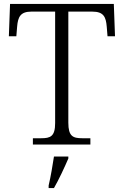

<svg xmlns="http://www.w3.org/2000/svg" viewBox="-20 -734 630 975"><path d="M147 0H439V-32H398C350 -32 327 -42 327 -111V-675H449C506 -675 518 -648 522 -599L526 -550H564L558 -714H31L25 -550H63L67 -599C71 -648 84 -675 139 -675H260V-109C260 -41 236 -32 189 -32H147ZM227 208V221H254C278 180 309 113 327 71V61H254C247 107 238 161 227 208Z"/></svg>

Font: Noto Serif Ethiopic Light
Style: Regular
Weight: 300
Designer: Monotype Design Team
Foundry: Monotype Imaging Inc.
Version: Version 2.102